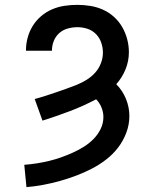

<svg xmlns="http://www.w3.org/2000/svg" viewBox="-20 -558 640 791"><path d="M89 213 80 121Q106 119 131.5 115Q157 111 182 105Q207 99 231 90.5Q255 82 278.5 71.5Q302 61 324 47.5Q346 34 364.5 15.5Q383 -3 394.5 -26.5Q406 -50 406 -76Q406 -96 398 -115.5Q390 -135 376 -149Q323 -121 267.5 -100Q212 -79 155 -61L123 -150Q145 -156 167 -163Q189 -170 210.5 -177.5Q232 -185 253.5 -192.5Q275 -200 296 -208.5Q317 -217 336.5 -229Q356 -241 371.5 -258Q387 -275 395.5 -297Q404 -319 404 -341Q404 -362 397 -382.5Q390 -403 375 -418Q360 -433 340 -439.5Q320 -446 299 -446Q279 -446 259 -440.5Q239 -435 224 -421.5Q209 -408 201.5 -389Q194 -370 194 -350Q194 -349 194 -349Q194 -349 194 -349H87Q87 -349 87 -349.5Q87 -350 87 -351Q87 -377 94 -403Q101 -429 115 -451.5Q129 -474 149.5 -491.5Q170 -509 194.5 -519.5Q219 -530 245.5 -534Q272 -538 299 -538Q326 -538 353 -533.5Q380 -529 404.5 -518Q429 -507 449.5 -488.5Q470 -470 483.5 -446.5Q497 -423 504 -396.5Q511 -370 511 -343Q511 -306 497 -272Q483 -238 459 -211Q485 -185 499 -150.5Q513 -116 513 -80Q513 -45 500.5 -11.5Q488 22 466.5 50Q445 78 417 99.5Q389 121 358 137Q327 153 294 165.5Q261 178 227 187.5Q193 197 158.5 203.5Q124 210 89 213Z"/></svg>

Font: Iosevka Curly Slab SmBdEx
Style: Regular
Weight: 600
Width: 7
Monospace: yes
Designer: Belleve Invis
Foundry: Belleve Invis
Version: Version 11.1.0; ttfautohint (v1.8.3)